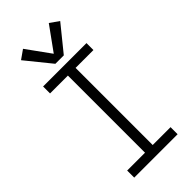

<svg xmlns="http://www.w3.org/2000/svg" viewBox="-297 -1031 1095 1095"><g transform="rotate(-45 250.0 -484.0)"><path d="M75 0H425V-57H281V-679H425V-735H75V-679H219V-57H75ZM216 -777H284L408 -930L354 -968L250 -824L146 -968L92 -930Z"/></g></svg>

Font: Iosevka SS09 Light
Style: Regular
Weight: 300
Monospace: yes
Designer: Belleve Invis
Foundry: Belleve Invis
Version: Version 5.2.1; ttfautohint (v1.8.3)